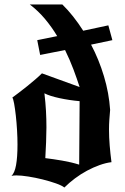

<svg xmlns="http://www.w3.org/2000/svg" viewBox="-20 -808 558 856"><path d="M258 -788Q307 -740 351 -671L463 -695L481 -629L386 -609Q421 -543 443.5 -468Q466 -393 471 -318Q469 -296 467.5 -274.5Q466 -253 466 -231Q466 -196 469 -159.5Q472 -123 477 -85Q452 -82 424 -72Q396 -62 368 -47Q340 -32 314 -12.5Q288 7 267 28Q256 19 229 9.5Q202 0 170 -8Q138 -16 106 -21Q74 -26 53 -26Q47 -26 41.5 -25.5Q36 -25 31 -24Q45 -36 51.5 -71.5Q58 -107 58 -164Q58 -193 56 -227.5Q54 -262 50.5 -293Q47 -324 43 -346Q39 -368 35 -373Q47 -382 65 -395.5Q83 -409 101.5 -424Q120 -439 137.5 -454Q155 -469 167 -481L335 -420Q323 -457 307.5 -498.5Q292 -540 270 -585L159 -563L146 -629L235 -647Q211 -687 181 -723Q151 -759 113 -788ZM335 -357Q289 -361 245 -370.5Q201 -380 178 -392Q183 -350 185 -313.5Q187 -277 187 -240Q187 -211 185.5 -174.5Q184 -138 182 -103Q216 -99 257 -92Q298 -85 333 -74Z"/></svg>

Font: New Rocker
Style: Regular
Weight: 400
Designer: Pablo Impallari, Brenda Gallo, Rodrigo Fuenzalida
Foundry: Pablo Impallari, Brenda Gallo, Rodrigo Fuenzalida
Version: Version 1.000; ttfautohint (v0.93) -l 8 -r 50 -G 200 -x 14 -